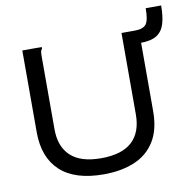

<svg xmlns="http://www.w3.org/2000/svg" viewBox="-81 -800 911 894"><g transform="rotate(-10 375.0 -353.0)"><path d="M339 11Q203 11 134 -53Q65 -117 65 -236V-623H157V-616Q152 -610 150.5 -602.5Q149 -595 149 -579V-235Q149 -153 196.5 -109Q244 -65 340 -65Q438 -65 486 -109Q534 -153 534 -238V-623H616V-239Q616 -152 581.5 -96.5Q547 -41 484.5 -15Q422 11 339 11ZM612 -562 597 -623Q637 -623 651 -642Q665 -661 665 -717H738Q738 -665 727.5 -630.5Q717 -596 690 -579Q663 -562 612 -562Z"/></g></svg>

Font: Inconsolata ExtraExpanded Medium
Style: Regular
Weight: 500
Width: 8
Monospace: yes
Designer: Raph Levien, Cyreal, Brenton Simpson
Foundry: Raph Levien, Cyreal, Google
Version: Version 3.001; ttfautohint (v1.8.2.53-6de2)